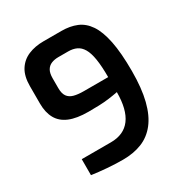

<svg xmlns="http://www.w3.org/2000/svg" viewBox="-173 -873 960 1009"><g transform="rotate(-30 306.5 -369.0)"><path d="M284 5Q238 5 188 1Q138 -3 97 -9V-106H274Q353 -106 393 -159.5Q433 -213 433 -319Q408 -314 378 -310Q348 -306 316.5 -305Q285 -304 253 -304Q182 -304 138 -322.5Q94 -341 73.5 -378Q53 -415 53 -469V-574Q53 -635 76.5 -672Q100 -709 140.5 -726Q181 -743 232 -743H342Q393 -743 433 -726.5Q473 -710 500.5 -669.5Q528 -629 542.5 -557.5Q557 -486 557 -376Q557 -271 538.5 -198Q520 -125 484.5 -80Q449 -35 398.5 -15Q348 5 284 5ZM286 -410H433Q433 -476 426 -519.5Q419 -563 404.5 -587.5Q390 -612 368.5 -622Q347 -632 318 -632H259Q235 -632 216.5 -624.5Q198 -617 187.5 -599.5Q177 -582 177 -550V-491Q177 -458 189.5 -440.5Q202 -423 226 -416.5Q250 -410 286 -410Z"/></g></svg>

Font: Exo Thin SemiBold
Style: Regular
Weight: 600
Version: Version 2.000